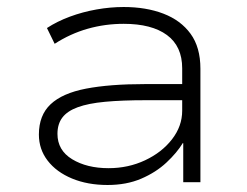

<svg xmlns="http://www.w3.org/2000/svg" viewBox="-20 -520 704 548"><path d="M287 8Q230 8 185.5 -10.5Q141 -29 116 -61.5Q91 -94 91 -136Q91 -191 124.5 -222.5Q158 -254 225.5 -267Q293 -280 394 -280H513V-234H397Q328 -234 280 -229.5Q232 -225 202 -214Q172 -203 158 -184.5Q144 -166 144 -138Q144 -91 186 -65.5Q228 -40 290 -40Q346 -40 394 -62.5Q442 -85 471 -122.5Q500 -160 500 -204V-325Q500 -388 456.5 -420Q413 -452 333 -452Q280 -452 230.5 -438Q181 -424 136 -395L114 -440Q143 -459 179.5 -472.5Q216 -486 255.5 -493Q295 -500 333 -500Q397 -500 446.5 -481Q496 -462 524 -423.5Q552 -385 552 -324V0H503V-111L502 -112Q485 -84 455 -56Q425 -28 383 -10Q341 8 287 8Z"/></svg>

Font: Nunito Sans 7pt SemiExpanded ExtraLight
Style: Regular
Weight: 250
Width: 6
Designer: Vernon Adams
Foundry: Vernon Adams
Version: Version 3.101;gftools[0.9.27]